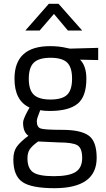

<svg xmlns="http://www.w3.org/2000/svg" viewBox="-20 -752 554 1007"><path d="M265 235Q145 235 97.5 202.5Q50 170 50 84Q50 43 68 17.5Q86 -8 129 -40Q101 -59 101 -109Q101 -126 126 -172L135 -188Q56 -224 56 -339Q56 -510 243 -510Q291 -510 332 -500L347 -497L495 -501V-437L400 -439Q433 -406 433 -339Q433 -245 386.5 -207.5Q340 -170 240 -170Q213 -170 191 -174Q173 -130 173 -117Q173 -86 192 -78.5Q211 -71 307 -71Q403 -71 445 -41Q487 -11 487 76Q487 235 265 235ZM124 78Q124 131 153.5 151.5Q183 172 262.5 172Q342 172 376.5 150Q411 128 411 76.5Q411 25 386 10Q361 -5 288 -5L180 -10Q147 14 135.5 32Q124 50 124 78ZM131 -339Q131 -280 157.5 -255Q184 -230 245 -230Q306 -230 332 -255Q358 -280 358 -339.5Q358 -399 332 -424Q306 -449 245 -449Q184 -449 157.5 -423.5Q131 -398 131 -339ZM113 -592 236 -732H287L411 -592H336L263 -679L188 -592Z"/></svg>

Font: Titillium Web[RUS by Daymarius]
Style: Regular
Weight: 400
Designer: Cyrillization by Daymarius
Foundry: Cyrillization by Daymarius
Version: Version 1.002 September 11, 2018